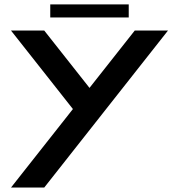

<svg xmlns="http://www.w3.org/2000/svg" viewBox="-20 -840 802 860"><path d="M380.9 -446.3 583.5 -703.1H732.4L178.2 0H29.3L306.6 -351.6L29.3 -703.1H178.2ZM556.6 -761.7H205.1V-820.3H556.6Z"/></svg>

Font: Gerhaus
Style: Regular
Weight: 400
Designer: GGBotNet
Foundry: GGBotNet
Version: 1.01